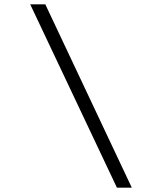

<svg xmlns="http://www.w3.org/2000/svg" viewBox="-20 -780 721 890"><path d="M591 90H522L120 -760H190Z"/></svg>

Font: DM Sans 24pt Light
Style: Italic
Weight: 300
Italic angle: -10°
Designer: Colophon Foundry, Jonny Pinhorn
Foundry: Colophon Foundry
Version: Version 4.004;gftools[0.9.30]